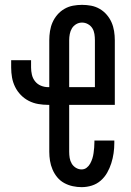

<svg xmlns="http://www.w3.org/2000/svg" viewBox="-20 -763 540 791"><path d="M316 8Q298 8 279.5 4Q261 0 244.5 -9Q228 -18 216 -32.5Q204 -47 196.5 -64.5Q189 -82 186 -100.5Q183 -119 183 -138V-331H178Q158 -331 137.5 -334.5Q117 -338 98.5 -347.5Q80 -357 65.5 -372Q51 -387 42 -405.5Q33 -424 29.5 -444Q26 -464 26 -485V-515H108V-485Q108 -470 111.5 -455Q115 -440 124.5 -428Q134 -416 148.5 -410Q163 -404 178 -404H183V-597Q183 -616 186 -635Q189 -654 196.5 -671Q204 -688 216.5 -702.5Q229 -717 245.5 -726.5Q262 -736 280.5 -739.5Q299 -743 318 -743Q337 -743 355.5 -739.5Q374 -736 390.5 -726.5Q407 -717 419.5 -702.5Q432 -688 439.5 -671Q447 -654 450 -635Q453 -616 453 -597V-331H265V-138Q265 -125 267 -112.5Q269 -100 275.5 -89Q282 -78 293 -71.5Q304 -65 316 -65Q328 -65 337 -72Q346 -79 351.5 -89Q357 -99 360.5 -110Q364 -121 365.5 -132.5Q367 -144 368 -155Q369 -166 369 -178V-184H451V-174Q451 -153 448 -132Q445 -111 438.5 -90.5Q432 -70 421.5 -51.5Q411 -33 395 -19Q379 -5 358.5 1.5Q338 8 316 8ZM371 -404V-597Q371 -610 369 -623Q367 -636 360.5 -646.5Q354 -657 342.5 -663.5Q331 -670 318 -670Q305 -670 294 -663.5Q283 -657 276.5 -646.5Q270 -636 267.5 -623Q265 -610 265 -597V-404Z"/></svg>

Font: Iosevka Medium
Style: Regular
Weight: 500
Monospace: yes
Designer: Belleve Invis
Foundry: Belleve Invis
Version: Version 32.5.0; ttfautohint (v1.8.4)